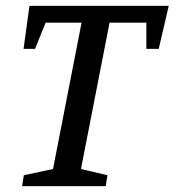

<svg xmlns="http://www.w3.org/2000/svg" viewBox="-20 -632 593 652"><path d="M55 0 61 -37 160 -58 257 -555H135L99 -466H60L80 -612H553L519 -466H477V-555H352L255 -58L345 -37L339 0Z"/></svg>

Font: Manuale Medium
Style: Italic
Weight: 500
Italic angle: -11°
Version: Version 1.002